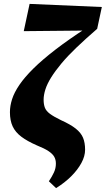

<svg xmlns="http://www.w3.org/2000/svg" viewBox="-20 -747 543 986"><path d="M268 219 231 184Q247 160 257 138.5Q267 117 267 93Q267 73 258.5 58Q250 43 229 29Q208 15 168 -1Q120 -22 89.5 -45Q59 -68 45 -98Q31 -128 31 -171Q31 -203 42 -237.5Q53 -272 79.5 -311Q106 -350 151.5 -395Q197 -440 264.5 -492Q332 -544 426 -605L410 -564V-590L102 -587L132 -727L503 -711L479 -599Q419 -547 373 -503Q327 -459 295 -420.5Q263 -382 242.5 -349Q222 -316 213 -287.5Q204 -259 204 -235Q204 -211 210.5 -194Q217 -177 236.5 -162.5Q256 -148 293 -130Q342 -108 369 -86.5Q396 -65 406.5 -39.5Q417 -14 417 22Q417 55 398 90Q379 125 346 158Q313 191 268 219Z"/></svg>

Font: Source Serif 4 Black
Style: Italic
Weight: 900
Italic angle: -12°
Designer: Frank Grießhammer
Foundry: Adobe Systems Incorporated
Version: Version 4.004;hotconv 1.0.116;makeotfexe 2.5.65601